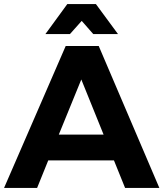

<svg xmlns="http://www.w3.org/2000/svg" viewBox="-23 -927 806 947"><path d="M594 0 539 -136H215L160 0H-3L301 -700H464L763 0ZM267 -263H488L378 -535ZM559 -759H437L380 -824L322 -759H201L309 -907H450Z"/></svg>

Font: Gontserrat SemiBold
Style: Regular
Weight: 600
Designer: Julieta Ulanovsky
Foundry: Julieta Ulanovsky
Version: Version 6.001